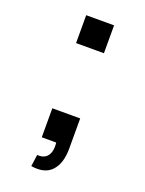

<svg xmlns="http://www.w3.org/2000/svg" viewBox="-130 -604 603 798"><g transform="rotate(20 171.5 -205.0)"><path d="M110 127.3 117.2 75.5Q140.1 77.3 153.6 67.7Q167.1 58 171.9 40.3Q176.8 22.7 173.8 0H110V-128.3H233.3V5Q233.3 70.5 202.4 104Q171.5 137.5 110 127.3ZM233.3 -416.7H110V-540H233.3Z"/></g></svg>

Font: Manrope Variable Light
Style: Regular
Weight: 200
Designer: Mikhail Sharanda
Foundry: Mikhail Sharanda
Version: Version 4.505